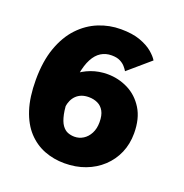

<svg xmlns="http://www.w3.org/2000/svg" viewBox="-129 -821 907 947"><g transform="rotate(20 325.0 -347.5)"><path d="M309.5 11Q253 11 203.5 -8.2Q154 -27.5 116.5 -68Q79 -108.5 58 -173Q37 -237.5 37 -328Q37 -425.5 62.5 -497Q88 -568.5 131.8 -614.8Q175.5 -661 231 -683.5Q286.5 -706 347 -706Q407.5 -706 448.8 -691Q490 -676 514.8 -655Q539.5 -634 550 -616L436 -518Q430.5 -527.5 420.2 -539.5Q410 -551.5 392.8 -560.2Q375.5 -569 348 -569Q317 -569 292.8 -554Q268.5 -539 251.8 -507.5Q235 -476 226.5 -426.5Q218 -377 218 -308Q218 -250 225.5 -214.5Q233 -179 246.2 -160.5Q259.5 -142 276.2 -135.5Q293 -129 311.5 -129Q336 -129 357 -142Q378 -155 391 -179.8Q404 -204.5 404 -238.5Q404 -274.5 392 -296Q380 -317.5 359.2 -327.2Q338.5 -337 312.5 -337Q291.5 -337 275.2 -330.8Q259 -324.5 247.2 -313Q235.5 -301.5 228.5 -286Q221.5 -270.5 219 -252L120 -277Q127.5 -319 149 -355Q170.5 -391 202.8 -418Q235 -445 275.2 -460Q315.5 -475 361 -475Q418 -475 468.8 -449.8Q519.5 -424.5 551.2 -373.5Q583 -322.5 583 -245Q583 -189 562.8 -142.2Q542.5 -95.5 505.5 -61Q468.5 -26.5 418.8 -7.8Q369 11 309.5 11Z"/></g></svg>

Font: Trispace Thin ExtraBold
Style: Regular
Weight: 800
Version: Version 1.210